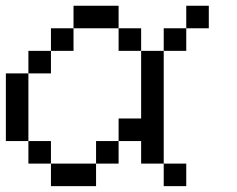

<svg xmlns="http://www.w3.org/2000/svg" viewBox="-20 -635 809 655"><path d="M615.4 -615.4H692.3V-538.5H615.4ZM538.5 -76.9H615.4V0H538.5ZM538.5 -538.5H615.4V-461.5H538.5ZM153.8 0V-76.9H307.7V0ZM76.9 -76.9V-153.8H153.8V-76.9ZM307.7 -76.9V-153.8H384.6V-76.9ZM384.6 -153.8V-230.8H461.5V-153.8ZM0 -153.8V-384.6H76.9V-153.8ZM76.9 -384.6V-461.5H153.8V-384.6ZM461.5 -76.9V-461.5H538.5V-76.9ZM153.8 -461.5V-538.5H230.8V-461.5ZM384.6 -461.5V-538.5H461.5V-461.5ZM230.8 -538.5V-615.4H384.6V-538.5Z"/></svg>

Font: Mintsoda - Lime Green 13x16
Style: Regular
Weight: 400
Designer: Mintsoda-15
Version: Version 1.0